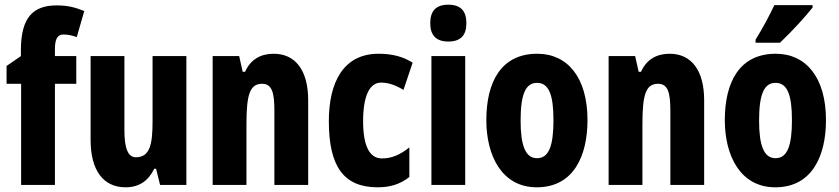

<svg xmlns="http://www.w3.org/2000/svg" viewBox="-20 -788 3573 818"><path d="M305 -431V-549H214V-579C214 -620 224 -641 250 -641C270 -641 287 -637 307 -630L339 -741C300 -757 267 -765 222 -765C122 -765 69 -715 69 -574V-549L8 -507V-431H70V0H214V-431Z M774 -549H630V-273C630 -176 620 -118 559 -118C524 -118 510 -158 510 -236V-549H366V-192C366 -65 418 10 515 10C572 10 612 -17 637 -69H645L662 0H774Z M1146 -559C1092 -559 1048 -536 1024 -482H1014L999 -549H886V0H1030V-259C1030 -387 1045 -431 1097 -431C1139 -431 1149 -392 1149 -317V0H1293V-361C1293 -489 1238 -559 1146 -559Z M1589 10C1642 10 1685 -3 1724 -34V-160C1685 -129 1650 -113 1607 -113C1554 -113 1527 -167 1527 -272C1527 -378 1554 -436 1603 -436C1635 -436 1664 -426 1699 -405L1738 -521C1699 -545 1656 -559 1593 -559C1442 -559 1381 -436 1381 -272C1381 -79 1444 10 1589 10Z M1890 -768C1837 -768 1813 -741 1813 -689C1813 -637 1839 -611 1890 -611C1942 -611 1967 -637 1967 -689C1967 -740 1944 -768 1890 -768ZM1962 -549H1818V0H1962Z M2483 -276C2483 -458 2398 -559 2269 -559C2115 -559 2052 -439 2052 -276C2052 -125 2118 10 2267 10C2427 10 2483 -129 2483 -276ZM2198 -274C2198 -386 2219 -435 2268 -435C2318 -435 2338 -385 2338 -276C2338 -166 2318 -114 2268 -114C2219 -114 2198 -167 2198 -274Z M2833 -559C2779 -559 2735 -536 2711 -482H2701L2686 -549H2573V0H2717V-259C2717 -387 2732 -431 2784 -431C2826 -431 2836 -392 2836 -317V0H2980V-361C2980 -489 2925 -559 2833 -559Z M3442 -756V-766H3279C3258 -722 3232 -672 3199 -619V-606H3303C3351 -651 3415 -721 3442 -756ZM3499 -276C3499 -458 3414 -559 3285 -559C3131 -559 3068 -439 3068 -276C3068 -125 3134 10 3283 10C3443 10 3499 -129 3499 -276ZM3214 -274C3214 -386 3235 -435 3284 -435C3334 -435 3354 -385 3354 -276C3354 -166 3334 -114 3284 -114C3235 -114 3214 -167 3214 -274Z"/></svg>

Font: Noto Sans Sinhala UI ExtraCondensed ExtraBold
Style: Regular
Weight: 800
Width: 2
Designer: Jelle Bosma - Monotype Design Team
Foundry: Monotype Imaging Inc.
Version: Version 2.006